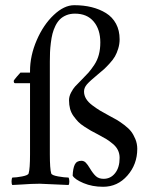

<svg xmlns="http://www.w3.org/2000/svg" viewBox="-20 -713 577 743"><path d="M27.8 2.9Q24.4 -1 24.7 -11.5Q24.9 -22 27.8 -25.9Q42.5 -25.9 65.7 -30.3Q88.9 -34.7 90.8 -42Q96.2 -59.6 96.2 -116.2V-391.1H38.1Q33.2 -391.1 33.2 -399.9Q33.2 -402.3 44.4 -415.5Q55.7 -428.7 59.1 -432.1H96.2V-438Q96.2 -497.6 122.1 -557.4Q147.9 -617.2 188 -655Q228 -692.9 267.1 -692.9Q303.7 -692.9 334.5 -685.3Q365.2 -677.7 390.1 -662.4Q415 -647 429 -621.1Q442.9 -595.2 442.9 -561Q442.9 -542.5 437.5 -524.9Q432.1 -507.3 424.8 -494.6Q417.5 -481.9 404.5 -467.8Q391.6 -453.6 382.6 -445.3Q373.5 -437 358.4 -424.8Q327.6 -399.4 316.4 -386.5Q305.2 -373.5 305.2 -358.9Q305.2 -344.2 313 -331.1Q320.8 -317.9 337.4 -305.4Q354 -293 366.9 -285.2Q379.9 -277.3 402.8 -265.1Q421.4 -255.4 432.6 -248.8Q443.8 -242.2 460.7 -229.5Q477.5 -216.8 487.1 -204.6Q496.6 -192.4 503.9 -174.6Q511.2 -156.7 511.2 -137.2Q511.2 -77.1 473.1 -33.7Q435.1 9.8 378.9 9.8Q336.9 9.8 303.2 -4.4Q269.5 -18.6 261.2 -33.2Q262.2 -61 269.3 -75.9Q276.4 -90.8 294.9 -90.8Q304.7 -90.8 311.8 -83.7Q318.8 -76.7 327.6 -62Q339.8 -41.5 351.1 -31.2Q362.3 -21 380.9 -21Q408.2 -21 425.5 -43Q442.9 -64.9 442.9 -102.1Q442.9 -118.2 436.5 -131.6Q430.2 -145 416.7 -156.2Q403.3 -167.5 391.4 -174.8Q379.4 -182.1 358.9 -192.9Q340.8 -202.1 331.8 -207.3Q322.8 -212.4 306.9 -222.7Q291 -232.9 282.5 -241.9Q273.9 -251 264.6 -263.7Q255.4 -276.4 251.2 -291.7Q247.1 -307.1 247.1 -325.2Q247.1 -339.8 254.9 -354.7Q262.7 -369.6 270.5 -378.2Q278.3 -386.7 295.4 -403.8Q313 -421.4 322.5 -432.1Q332 -442.9 344.5 -461.4Q356.9 -480 362.5 -501.5Q368.2 -522.9 368.2 -548.8Q368.2 -599.1 342.5 -629.6Q316.9 -660.2 270 -660.2Q251.5 -660.2 236.6 -654.1Q221.7 -647.9 211.7 -637.9Q201.7 -627.9 194.3 -612.8Q187 -597.7 183.1 -582.5Q179.2 -567.4 176.8 -547.4Q174.3 -527.3 173.6 -511.2Q172.9 -495.1 172.9 -475.1V-116.2Q172.9 -59.6 178.2 -42Q180.2 -34.7 205.1 -30.3Q230 -25.9 245.1 -25.9Q248 -22 248.3 -11.5Q248.5 -1 245.1 2.9Q142.6 -2 133.8 -2Q116.2 -2 100.1 -1.2Q84 -0.5 63 1Q42 2.4 27.8 2.9Z"/></svg>

Font: Crimson
Style: Roman
Weight: 400
Version: Version 0.8